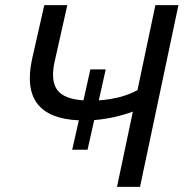

<svg xmlns="http://www.w3.org/2000/svg" viewBox="-20 -730 717 750"><path d="M587 -710H677L527 0H437L499 -294Q425 -267 348 -261L322 -145H262L288 -260Q56 -270 105 -498L153 -710H243L192 -483Q178 -412 204.5 -377.5Q231 -343 306 -338L333 -459H393L366 -338Q455 -344 517 -378Z"/></svg>

Font: Raleway-v4020 Medium
Style: Italic
Weight: 500
Italic angle: -12°
Designer: Matt McInerney, Pablo Impallari, Rodrigo Fuenzalida
Foundry: Matt McInerney, Pablo Impallari, Rodrigo Fuenzalida
Version: Version 4.020;PS 004.020;hotconv 1.0.88;makeotf.lib2.5.64775